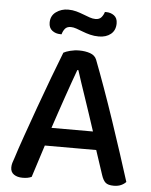

<svg xmlns="http://www.w3.org/2000/svg" viewBox="-56 -852 714 908"><g transform="rotate(5 301.0 -398.5)"><path d="M421 -152H177L128 1Q119 5 109 7Q99 9 85 9Q60 9 44 -2Q28 -13 28 -35Q28 -46 31 -56.5Q34 -67 39 -80Q52 -122 75.5 -188.5Q99 -255 125.5 -329Q152 -403 179 -474.5Q206 -546 226 -597Q236 -603 257 -608.5Q278 -614 300 -614Q329 -614 352 -606Q375 -598 383 -578Q405 -521 431 -448.5Q457 -376 483 -299Q509 -222 533 -148Q557 -74 576 -14Q567 -4 552.5 2.5Q538 9 518 9Q491 9 479 -1.5Q467 -12 459 -37ZM299 -521Q289 -494 277 -460Q265 -426 252 -388.5Q239 -351 226 -312.5Q213 -274 201 -238H398Q385 -278 371.5 -318.5Q358 -359 345.5 -396Q333 -433 322 -465.5Q311 -498 304 -521ZM231 -802Q252 -802 270 -797Q288 -792 304.5 -785.5Q321 -779 335.5 -774Q350 -769 363 -769Q382 -769 391.5 -780.5Q401 -792 405 -806H411Q433 -806 449 -794Q465 -782 465 -757Q465 -724 443 -706Q421 -688 386 -688Q364 -688 344.5 -693Q325 -698 308.5 -704.5Q292 -711 277.5 -716Q263 -721 251 -721Q232 -721 223 -709.5Q214 -698 210 -683H204Q182 -683 165.5 -695.5Q149 -708 149 -733Q149 -766 174 -784Q199 -802 231 -802Z"/></g></svg>

Font: Baloo Tammudu 2 Medium
Style: Regular
Weight: 500
Designer: Maithili Shingre, Omkar Shende and Ek Type
Foundry: Ek Type
Version: Version 1.640;hotconv 1.0.111;makeotfexe 2.5.65597; ttfautoh